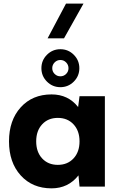

<svg xmlns="http://www.w3.org/2000/svg" viewBox="-20 -1032 660 1062"><path d="M419.9 0 414.1 -62Q357.4 9.8 265.1 9.8Q159.2 9.8 94.5 -61.8Q29.8 -133.3 29.8 -250Q29.8 -366.7 94.5 -438.2Q159.2 -509.8 265.1 -509.8Q357.4 -509.8 412.1 -439.9L419.9 -500H560.1V0ZM213.1 -155.8Q246.1 -120.1 299.8 -120.1Q353.5 -120.1 386.7 -155.8Q419.9 -191.4 419.9 -250Q419.9 -308.6 386.7 -344.2Q353.5 -379.9 299.8 -379.9Q246.1 -379.9 213.1 -344.2Q180.2 -308.6 180.2 -250Q180.2 -191.4 213.1 -155.8ZM388.2 -580.6Q357.4 -549.8 314 -549.8Q270.5 -549.8 239.7 -580.6Q209 -611.3 209 -654.8Q209 -698.2 239.7 -729Q270.5 -759.8 314 -759.8Q357.4 -759.8 388.2 -729Q418.9 -698.2 418.9 -654.8Q418.9 -611.3 388.2 -580.6ZM282.2 -623Q295.4 -609.9 314 -609.9Q332.5 -609.9 345.7 -623Q358.9 -636.2 358.9 -654.8Q358.9 -673.3 345.7 -686.8Q332.5 -700.2 314 -700.2Q295.4 -700.2 282.2 -686.8Q269 -673.3 269 -654.8Q269 -636.2 282.2 -623ZM243.2 -819.8 345.2 -1012.2H441.9L334 -819.8Z"/></svg>

Font: Gully
Style: Bold
Weight: 700
Designer: jaikishan Patel
Foundry: MagicType
Version: Version 1.000;Glyphs 3.2 (3242)